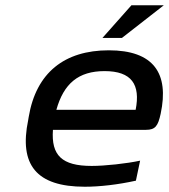

<svg xmlns="http://www.w3.org/2000/svg" viewBox="-20 -700 642 729"><path d="M590 -268C623 -422 563 -509 393 -509C225 -509 117 -424 89 -256L87 -244C52 -75 117 9 302 9C359 9 428 1 496 -14L512 -90C461 -79 379 -70 328 -70C215 -70 174 -110 181 -207H534C570 -207 580 -222 590 -268ZM194 -283C222 -383 278 -430 377 -430C480 -430 514 -379 495 -283ZM369 -556H443L602 -680H479Z"/></svg>

Font: LT Wave
Style: Italic
Weight: 400
Designer: Daniel Lyons
Version: Version 2.5 (Glyphs App)